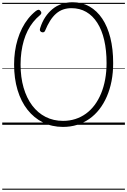

<svg xmlns="http://www.w3.org/2000/svg" viewBox="-20 -1116 1137 1717"><path d="M543 19Q445 19 364.5 -21Q284 -61 226 -134.5Q168 -208 137 -311Q106 -414 106 -540Q106 -599 114 -655.5Q122 -712 138 -764.5Q154 -817 177.5 -863.5Q201 -910 232 -949Q263 -988 301 -1018Q315 -1028 324.5 -1028.5Q334 -1029 343 -1017Q351 -1008 349.5 -998.5Q348 -989 338 -981Q304 -953 276.5 -918.5Q249 -884 228 -842.5Q207 -801 193 -753.5Q179 -706 171.5 -652Q164 -598 164 -539Q164 -425 191 -332Q218 -239 268 -172.5Q318 -106 388 -70.5Q458 -35 544 -35Q602 -35 653.5 -51.5Q705 -68 748.5 -99.5Q792 -131 826 -176.5Q860 -222 884 -280Q908 -338 920.5 -406.5Q933 -475 933 -552Q933 -666 912 -757Q891 -848 850 -912Q809 -976 751 -1009.5Q693 -1043 619 -1043Q579 -1043 544.5 -1031Q510 -1019 481 -993.5Q452 -968 428 -930Q404 -892 383 -841Q379 -830 369.5 -827.5Q360 -825 349 -830Q339 -836 337 -844.5Q335 -853 340 -867Q357 -921 385 -963Q413 -1005 449.5 -1035Q486 -1065 531.5 -1080.5Q577 -1096 629 -1096Q713 -1096 780 -1058Q847 -1020 894.5 -949Q942 -878 967 -777.5Q992 -677 992 -552Q992 -466 977.5 -391Q963 -316 935 -252Q907 -188 868 -138Q829 -88 779 -53Q729 -18 670 0.5Q611 19 543 19ZM0 571H1097V581H0ZM0 -20H1097V0H0ZM0 -505H1097V-500H0ZM0 -1091H1097V-1081H0Z"/></svg>

Font: Playwrite PT Guides
Style: Regular
Weight: 400
Designer: Veronika Burian, José Scaglione
Foundry: TypeTogether
Version: Version 1.003